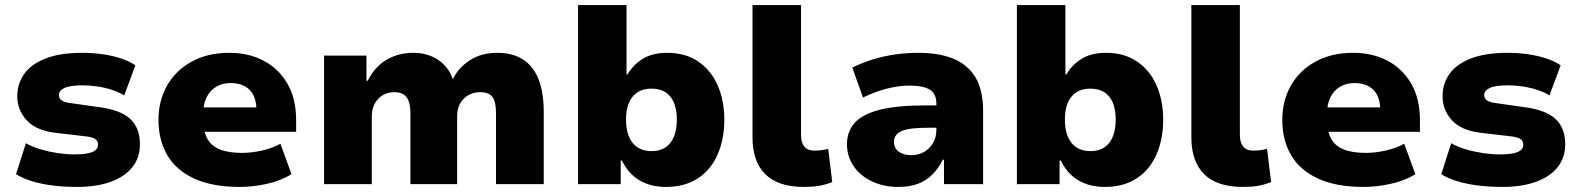

<svg xmlns="http://www.w3.org/2000/svg" viewBox="-20 -725 6212 756"><path d="M284 11Q233 11 188.5 5.5Q144 0 107.5 -11Q71 -22 43 -39L82 -161Q109 -146 141.5 -136.5Q174 -127 208.5 -122Q243 -117 273 -117Q322 -117 344 -126.5Q366 -136 366 -155Q366 -170 355 -177.5Q344 -185 319 -188L199 -202Q122 -211 85 -251.5Q48 -292 48 -346Q48 -395 75 -433.5Q102 -472 159 -494.5Q216 -517 304 -517Q345 -517 384 -511.5Q423 -506 456 -495Q489 -484 513 -468L469 -349Q449 -362 421.5 -371Q394 -380 364 -384.5Q334 -389 306 -389Q255 -389 233.5 -378.5Q212 -368 212 -351Q212 -337 223 -329.5Q234 -322 258 -319L371 -303Q455 -292 493 -256.5Q531 -221 531 -157Q531 -104 501 -66.5Q471 -29 415.5 -9Q360 11 284 11Z M923 11Q817 11 745.5 -21.5Q674 -54 639 -113.5Q604 -173 604 -253Q604 -328 637.5 -387.5Q671 -447 734 -482Q797 -517 884 -517Q959 -517 1018 -486Q1077 -455 1111.5 -396Q1146 -337 1146 -251V-206H757V-302H999L990 -288Q990 -344 963 -371Q936 -398 888 -398Q856 -398 831.5 -383.5Q807 -369 793.5 -342Q780 -315 780 -276V-256Q780 -209 796 -179.5Q812 -150 846 -136.5Q880 -123 933 -123Q971 -123 1012.5 -132.5Q1054 -142 1084 -159L1128 -39Q1085 -13 1030.5 -1Q976 11 923 11Z M1256 0V-506H1423V-407H1428Q1445 -442 1471 -466.5Q1497 -491 1532 -504Q1567 -517 1607 -517Q1663 -517 1704 -490Q1745 -463 1762 -416H1765Q1784 -457 1829 -487Q1874 -517 1938 -517Q1997 -517 2037.5 -492Q2078 -467 2099.5 -415.5Q2121 -364 2121 -283V0H1933V-281Q1933 -323 1919.5 -342.5Q1906 -362 1871 -362Q1844 -362 1823.5 -350Q1803 -338 1791.5 -317Q1780 -296 1780 -268V0H1596V-281Q1596 -322 1581 -342Q1566 -362 1533 -362Q1506 -362 1486 -349.5Q1466 -337 1455 -316Q1444 -295 1444 -269V0Z M2602 11Q2542 11 2498 -15Q2454 -41 2429 -93H2424V0H2256V-705H2447V-432H2451Q2473 -470 2511 -493.5Q2549 -517 2607 -517Q2679 -517 2729.5 -482.5Q2780 -448 2806 -388.5Q2832 -329 2832 -254Q2832 -177 2805.5 -116.5Q2779 -56 2727.5 -22.5Q2676 11 2602 11ZM2546 -130Q2594 -130 2619.5 -162.5Q2645 -195 2645 -254Q2645 -313 2619.5 -344.5Q2594 -376 2545 -376Q2497 -376 2471 -344.5Q2445 -313 2445 -254Q2445 -195 2471 -162.5Q2497 -130 2546 -130Z M3145 11Q3044 11 2993.5 -39Q2943 -89 2943 -184V-705H3134V-196Q3134 -175 3139.5 -161Q3145 -147 3156.5 -139.5Q3168 -132 3186 -132Q3202 -132 3214 -133.5Q3226 -135 3241 -139L3257 -8Q3228 3 3203.5 7Q3179 11 3145 11Z M3517 11Q3459 11 3413 -11Q3367 -33 3341 -71Q3315 -109 3315 -157Q3315 -209 3347 -243Q3379 -277 3447 -293.5Q3515 -310 3624 -310H3689V-222H3635Q3602 -222 3576.5 -219.5Q3551 -217 3534 -210.5Q3517 -204 3508.5 -193Q3500 -182 3500 -166Q3500 -142 3518.5 -128Q3537 -114 3569 -114Q3596 -114 3618 -126.5Q3640 -139 3653.5 -161.5Q3667 -184 3667 -215V-316Q3667 -357 3640.5 -372.5Q3614 -388 3560 -388Q3522 -388 3476 -377Q3430 -366 3378 -341L3336 -459Q3375 -478 3417 -491Q3459 -504 3504 -510.5Q3549 -517 3597 -517Q3677 -517 3733.5 -494Q3790 -471 3820.5 -421Q3851 -371 3851 -289V0H3697V-96H3692Q3676 -63 3652.5 -39Q3629 -15 3596 -2Q3563 11 3517 11Z M4330 11Q4270 11 4226 -15Q4182 -41 4157 -93H4152V0H3984V-705H4175V-432H4179Q4201 -470 4239 -493.5Q4277 -517 4335 -517Q4407 -517 4457.5 -482.5Q4508 -448 4534 -388.5Q4560 -329 4560 -254Q4560 -177 4533.5 -116.5Q4507 -56 4455.5 -22.5Q4404 11 4330 11ZM4274 -130Q4322 -130 4347.5 -162.5Q4373 -195 4373 -254Q4373 -313 4347.5 -344.5Q4322 -376 4273 -376Q4225 -376 4199 -344.5Q4173 -313 4173 -254Q4173 -195 4199 -162.5Q4225 -130 4274 -130Z M4873 11Q4772 11 4721.5 -39Q4671 -89 4671 -184V-705H4862V-196Q4862 -175 4867.5 -161Q4873 -147 4884.5 -139.5Q4896 -132 4914 -132Q4930 -132 4942 -133.5Q4954 -135 4969 -139L4985 -8Q4956 3 4931.5 7Q4907 11 4873 11Z M5348 11Q5242 11 5170.5 -21.5Q5099 -54 5064 -113.5Q5029 -173 5029 -253Q5029 -328 5062.5 -387.5Q5096 -447 5159 -482Q5222 -517 5309 -517Q5384 -517 5443 -486Q5502 -455 5536.5 -396Q5571 -337 5571 -251V-206H5182V-302H5424L5415 -288Q5415 -344 5388 -371Q5361 -398 5313 -398Q5281 -398 5256.5 -383.5Q5232 -369 5218.5 -342Q5205 -315 5205 -276V-256Q5205 -209 5221 -179.5Q5237 -150 5271 -136.5Q5305 -123 5358 -123Q5396 -123 5437.5 -132.5Q5479 -142 5509 -159L5553 -39Q5510 -13 5455.5 -1Q5401 11 5348 11Z M5896 11Q5845 11 5800.5 5.5Q5756 0 5719.5 -11Q5683 -22 5655 -39L5694 -161Q5721 -146 5753.5 -136.5Q5786 -127 5820.5 -122Q5855 -117 5885 -117Q5934 -117 5956 -126.5Q5978 -136 5978 -155Q5978 -170 5967 -177.5Q5956 -185 5931 -188L5811 -202Q5734 -211 5697 -251.5Q5660 -292 5660 -346Q5660 -395 5687 -433.5Q5714 -472 5771 -494.5Q5828 -517 5916 -517Q5957 -517 5996 -511.5Q6035 -506 6068 -495Q6101 -484 6125 -468L6081 -349Q6061 -362 6033.5 -371Q6006 -380 5976 -384.5Q5946 -389 5918 -389Q5867 -389 5845.5 -378.5Q5824 -368 5824 -351Q5824 -337 5835 -329.5Q5846 -322 5870 -319L5983 -303Q6067 -292 6105 -256.5Q6143 -221 6143 -157Q6143 -104 6113 -66.5Q6083 -29 6027.5 -9Q5972 11 5896 11Z"/></svg>

Font: Nunito Sans 7pt Black
Style: Regular
Weight: 900
Designer: Vernon Adams
Foundry: Vernon Adams
Version: Version 3.101;gftools[0.9.27]